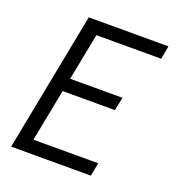

<svg xmlns="http://www.w3.org/2000/svg" viewBox="-124 -769 797 869"><g transform="rotate(20 275.0 -335.0)"><path d="M26 0 156 -670H540L528 -606H216L172 -380H424L411 -316H159L110 -64H422L410 0Z"/></g></svg>

Font: Lode Term
Style: Italic
Weight: 400
Italic angle: -11°
Monospace: yes
Designer: Belleve Invis
Foundry: Belleve Invis
Version: Version 29.2.0